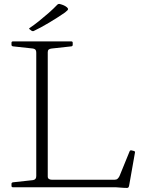

<svg xmlns="http://www.w3.org/2000/svg" viewBox="-20 -945 751 969"><path d="M163 0V-736H221V-54Q221 -46 226.5 -42Q232 -38 241 -38H559Q568 -38 573.5 -43Q579 -48 583 -56L634 -181Q637 -188 644 -186L656 -183Q663 -181 661 -174L632 -10Q631 -4 629 -0.5Q627 3 622 3.5Q617 4 605 3L563 0ZM45 0Q38 0 38 -7V-17Q38 -24 46 -25L147 -36Q156 -38 159.5 -43Q163 -48 163 -57V-220H221V0ZM38 -729Q38 -736 45 -736H340Q347 -736 347 -729V-719Q347 -712 340 -711L240 -700Q231 -699 226 -695Q221 -691 221 -682V-516H163V-679Q163 -689 159.5 -693.5Q156 -698 147 -700L46 -711Q38 -712 38 -719ZM130 -797Q124 -800 130 -804Q151 -818 176 -838Q201 -858 225.5 -879.5Q250 -901 269 -921Q274 -926 281 -925Q293 -922 302 -918Q311 -914 318 -908Q323 -903 323.5 -900Q324 -897 320.5 -893Q317 -889 308 -882Q272 -857 228.5 -831Q185 -805 151 -789Q146 -786 139 -790Z"/></svg>

Font: Hahmlet ExtraLight
Style: Regular
Weight: 250
Designer: Minjoo Ham & Mark Frömberg
Foundry: hypertype
Version: Version 1.002